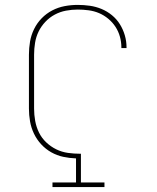

<svg xmlns="http://www.w3.org/2000/svg" viewBox="-20 -763 640 783"><path d="M194 0V-19H290V-117Q263 -118 237.5 -123.5Q212 -129 189 -142Q166 -155 148 -174.5Q130 -194 118.5 -218Q107 -242 102.5 -268Q98 -294 98 -320V-540Q98 -567 102.5 -593.5Q107 -620 119 -644.5Q131 -669 150 -688.5Q169 -708 193 -720.5Q217 -733 243.5 -738Q270 -743 297 -743Q322 -743 346.5 -739.5Q371 -736 394 -726.5Q417 -717 436.5 -701Q456 -685 469 -664Q482 -643 489 -619Q496 -595 496 -570Q496 -569 496 -568.5Q496 -568 496 -567H475Q475 -568 475 -568.5Q475 -569 475 -569Q475 -592 469 -613.5Q463 -635 451 -653.5Q439 -672 421.5 -686.5Q404 -701 384 -709.5Q364 -718 341.5 -721Q319 -724 297 -724Q273 -724 249 -719.5Q225 -715 203.5 -703.5Q182 -692 165 -674Q148 -656 137.5 -634.5Q127 -613 123 -588.5Q119 -564 119 -540V-320Q119 -295 123.5 -270Q128 -245 139 -222.5Q150 -200 168.5 -182.5Q187 -165 209.5 -154Q232 -143 257 -139.5Q282 -136 307 -136Q308 -136 308.5 -136Q309 -136 310 -136V-19H406V0Z"/></svg>

Font: Iosevka Slab Thin Extended
Style: Regular
Weight: 100
Width: 7
Monospace: yes
Designer: Belleve Invis
Foundry: Belleve Invis
Version: Version 11.1.1; ttfautohint (v1.8.3)